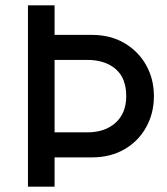

<svg xmlns="http://www.w3.org/2000/svg" viewBox="-20 -701 628 721"><path d="M85 0V-681H185V0ZM167 -110V-204H308Q374 -204 414 -240Q454 -276 454 -340Q454 -408 414 -442Q374 -476 308 -476H166V-570H325Q395 -570 447.5 -539Q500 -508 529 -456Q558 -404 558 -340Q558 -276 529 -223.5Q500 -171 447.5 -140.5Q395 -110 325 -110Z"/></svg>

Font: Gabarito
Style: Regular
Weight: 400
Designer: Leandro Assis / Alvaro Franca / Felipe Casaprima
Foundry: Naipe Foundry
Version: Version 1.000